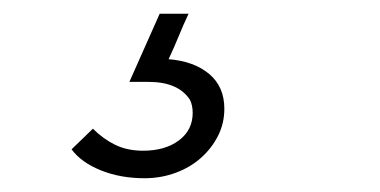

<svg xmlns="http://www.w3.org/2000/svg" viewBox="-20 -20 552 279"><path d="M306 138Q306 159 297 177Q288 195 272.5 209Q257 223 235.5 231Q214 239 190 239Q155 239 126.5 227.5Q98 216 84 197Q92 189 99.5 182Q107 175 115 167Q130 182 147.5 190.5Q165 199 188 199Q220 199 240 184Q260 169 260 144Q260 133 256 125Q239 99 196 99H168Q179 74 190 49.5Q201 25 212 0H254Q246 17 239.5 33Q233 49 225 66Q262 69 284 87.5Q306 106 306 138Z"/></svg>

Font: Rosa Sans Light
Style: Italic
Weight: 300
Italic angle: -12°
Designer: Pentagram / MCKL
Foundry: Pentagram / MCKL
Version: Version 1.005;September 16, 2019;FontCreator 11.5.0.2425 64-